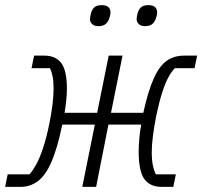

<svg xmlns="http://www.w3.org/2000/svg" viewBox="-30 -729 789 749"><path d="M-10 0 0 -49H85Q97 -62 110.5 -86Q124 -110 137.5 -150Q151 -190 163 -249Q171 -290 175 -323Q179 -356 179 -384Q179 -413 175 -432Q171 -451 165 -463H93L103 -512H143Q187 -512 209 -483Q231 -454 231 -382Q231 -363 228.5 -339Q226 -315 222 -289H349L394 -512H448L403 -289H529Q548 -375 570 -423.5Q592 -472 620.5 -492Q649 -512 688 -512H739L729 -463H652Q640 -451 627.5 -428.5Q615 -406 603 -369Q591 -332 579 -275Q571 -234 566.5 -198Q562 -162 562 -136Q562 -104 566.5 -83Q571 -62 578 -49H656L646 0H600Q556 0 533.5 -30Q511 -60 511 -138Q511 -159 513.5 -189Q516 -219 521 -243H393L345 0H291L340 -243H213Q194 -151 171 -98Q148 -45 118 -22.5Q88 0 50 0ZM354 -627Q338 -627 329.5 -635Q321 -643 321 -655Q321 -659 322 -663.5Q323 -668 324 -674Q328 -691 337.5 -700Q347 -709 367 -709Q384 -709 392.5 -701.5Q401 -694 401 -681Q401 -677 400.5 -673Q400 -669 398 -663Q394 -647 384 -637Q374 -627 354 -627ZM536 -627Q520 -627 511.5 -635Q503 -643 503 -655Q503 -659 504 -663.5Q505 -668 506 -674Q510 -691 519.5 -700Q529 -709 549 -709Q566 -709 574.5 -701.5Q583 -694 583 -681Q583 -677 582.5 -673Q582 -669 580 -663Q576 -647 566 -637Q556 -627 536 -627Z"/></svg>

Font: IBM Plex Sans Light
Style: Italic
Weight: 300
Italic angle: -11.31°
Designer: Mike Abbink, Paul van der Laan, Pieter van Rosmalen
Foundry: Bold Monday
Version: Version 3.201